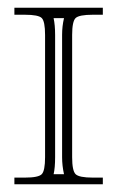

<svg xmlns="http://www.w3.org/2000/svg" viewBox="-20 -475 302 495"><path d="M17.1 0V-17.1H43.9Q79.1 -17.1 87.6 -25.9Q96.2 -34.7 96.2 -69.8V-384.8Q96.2 -419.9 87.6 -428.5Q79.1 -437 43.9 -437H17.1V-455.1H245.1V-437H219.2Q184.1 -437 175 -428.5Q166 -419.9 166 -384.8V-69.8Q166 -34.7 175 -25.9Q184.1 -17.1 219.2 -17.1H245.1V0ZM118.2 -428.2Q122.1 -410.6 122.1 -384.8V-69.8Q122.1 -42 118.2 -25.9H145Q140.1 -47.9 140.1 -69.8V-384.8Q140.1 -407.7 145 -428.2Z"/></svg>

Font: FoglihtenNo01
Style: Regular
Weight: 500
Version: Version 0.61